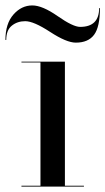

<svg xmlns="http://www.w3.org/2000/svg" viewBox="-59 -687 388 707"><path d="M34 -609Q5 -609 -15.5 -592.5Q-36 -576 -36 -540H-39Q-39 -600 -9.5 -633.5Q20 -667 60 -667Q97 -667 153.5 -627.5Q210 -588 236 -588Q306 -588 306 -657H309Q309 -588 287.5 -559Q266 -530 220 -530Q186 -530 125.5 -569.5Q65 -609 34 -609ZM20 -3H90V-457H20V-460H180V-3H250V0H20Z"/></svg>

Font: Bodoni* 72
Style: Regular
Weight: 400
Version: Version 1.003